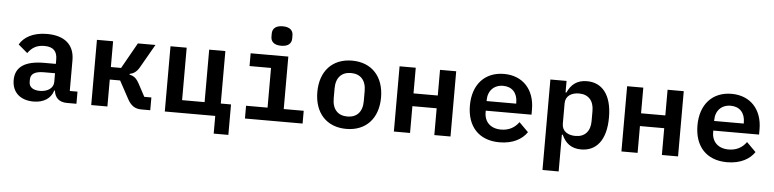

<svg xmlns="http://www.w3.org/2000/svg" viewBox="-52 -1031 6103 1513"><g transform="rotate(5 3000.0 -275.0)"><path d="M565 0V-96H504V-339C504 -464 423 -528 287 -528C174 -528 103 -483 71 -426L144 -364C172 -404 209 -432 274 -432C346 -432 376 -398 376 -333V-299H285C132 -299 56 -247 56 -143C56 -46 122 12 226 12C306 12 363 -25 382 -89H387C394 -33 427 0 490 0ZM269 -76C216 -76 183 -98 183 -139V-159C183 -203 218 -225 288 -225H376V-156C376 -107 330 -76 269 -76Z M682 0H810V-213H892L969 -71C997 -20 1030 0 1079 0H1149V-101H1093L1041 -198C1017 -243 997 -258 962 -265V-271C993 -278 1016 -291 1039 -331L1145 -516H1006L891 -312H810V-516H682Z M1663 140H1779V-101H1698V-516H1570V-101H1392V-516H1264V0H1663Z M2132 -596C2192 -596 2214 -625 2214 -661V-685C2214 -721 2192 -750 2132 -750C2072 -750 2050 -721 2050 -685V-661C2050 -625 2072 -596 2132 -596ZM1898 0H2354V-101H2196V-516H1898V-415H2068V-101H1898Z M2700 12C2856 12 2952 -93 2952 -258C2952 -423 2856 -528 2700 -528C2544 -528 2448 -423 2448 -258C2448 -93 2544 12 2700 12ZM2700 -86C2627 -86 2581 -131 2581 -218V-298C2581 -385 2627 -430 2700 -430C2773 -430 2819 -385 2819 -298V-218C2819 -131 2773 -86 2700 -86Z M3076 0H3204V-212H3396V0H3524V-516H3396V-313H3204V-516H3076Z M3912 12C4021 12 4092 -32 4129 -87L4056 -160C4025 -117 3980 -89 3916 -89C3832 -89 3783 -139 3783 -214V-227H4145V-269C4145 -425 4051 -528 3902 -528C3751 -528 3655 -424 3655 -257C3655 -93 3747 12 3912 12ZM3903 -434C3974 -434 4017 -387 4017 -312V-303H3783V-310C3783 -385 3831 -434 3903 -434Z M4269 200H4397V-91H4404C4432 -28 4478 12 4558 12C4676 12 4755 -76 4755 -258C4755 -440 4676 -528 4558 -528C4478 -528 4432 -488 4404 -425H4397V-516H4269ZM4504 -90C4445 -90 4397 -118 4397 -177V-339C4397 -398 4445 -426 4504 -426C4579 -426 4621 -378 4621 -299V-217C4621 -138 4579 -90 4504 -90Z M4876 0H5004V-212H5196V0H5324V-516H5196V-313H5004V-516H4876Z M5712 12C5821 12 5892 -32 5929 -87L5856 -160C5825 -117 5780 -89 5716 -89C5632 -89 5583 -139 5583 -214V-227H5945V-269C5945 -425 5851 -528 5702 -528C5551 -528 5455 -424 5455 -257C5455 -93 5547 12 5712 12ZM5703 -434C5774 -434 5817 -387 5817 -312V-303H5583V-310C5583 -385 5631 -434 5703 -434Z"/></g></svg>

Font: IBM Mono SemiBold
Style: Regular
Weight: 600
Monospace: yes
Designer: Mike Abbink, Paul van der Laan, Pieter van Rosmalen
Foundry: Bold Monday
Version: Version 2.3